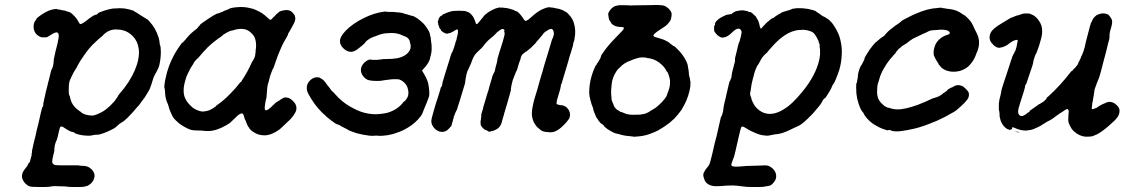

<svg xmlns="http://www.w3.org/2000/svg" viewBox="-20 -506 4516 771"><path d="M440 -472Q462 -474 480 -472Q499 -469 513 -464Q519 -462 519 -461Q519 -460 523.5 -458Q528 -456 529 -455Q530 -454 535 -451Q540 -448 540 -448L541 -447Q541 -447 550 -441.5Q559 -436 560 -435Q561 -435 564 -433Q570 -428 570 -429Q570 -431 581 -419Q605 -393 617 -355Q621 -340 621 -334Q621 -329 622 -327Q624 -324 625 -315Q628 -285 621 -250Q619 -240 616 -233Q613 -228 610 -221Q607 -214 603 -208Q596 -195 594 -187Q590 -172 585 -159Q583 -155 583 -154Q583 -149 562 -116Q553 -103 547 -96Q544 -92 541.5 -88Q539 -84 536 -81Q533 -78 530 -75Q517 -58 491 -32Q477 -19 473 -17Q461 -11 450 0Q447 4 437 10Q410 25 383 33Q376 35 369 35Q359 35 352 37Q340 41 310 37Q297 35 289 32Q279 29 278 27Q278 24 272 24Q263 24 241 9Q227 -1 223 3Q220 6 218 16Q217 20 215 28.5Q213 37 212 42Q210 51 208 56Q206 59 205 62Q204 65 202 70.5Q200 76 199.5 80.5Q199 85 199 88Q197 94 198 94Q200 93 196 110Q193 120 192 127Q188 144 191 149Q194 155 203 157Q207 158 250.5 158Q294 158 295 158Q295 159 311 160Q321 160 323.5 161Q326 162 331 163Q338 165 348 174Q355 181 358 189.5Q361 198 359 206Q356 220 346 230Q339 236 332 240Q330 241 324.5 242Q319 243 316.5 244Q314 245 285 245Q256 245 253 244Q246 242 218 242Q201 241 196.5 241.5Q192 242 186.5 242.5Q181 243 177.5 244Q174 245 142 245Q107 245 99 242.5Q91 240 82 231Q72 221 69 209Q67 200 70 191Q72 182 83 169Q91 160 94 151L97 147V148L98 147Q100 145 102 136Q103 130 103.5 130Q104 130 106 121Q108 115 107 114Q107 114 107 112Q110 104 108 102Q108 101 110 93Q112 84 114 74Q116 64 118 57.5Q120 51 122.5 40Q125 29 126 24Q127 19 128.5 12.5Q130 6 132.5 -2.5Q135 -11 137 -22Q139 -31 144 -53Q149 -74 149.5 -75Q150 -76 150.5 -76Q151 -76 151.5 -77Q152 -78 153 -80Q154 -82 154 -84Q154 -88 153.5 -88.5Q153 -89 154 -91Q159 -115 164 -137Q166 -145 171 -164Q172 -171 176 -184L185 -221L188 -229Q190 -233 190.5 -233.5Q191 -234 191.5 -236.5Q192 -239 193 -242Q194 -244 194.5 -249Q195 -254 195 -254Q195 -254 195 -257Q196 -259 196 -262Q196 -265 195.5 -265Q195 -265 203 -300Q209 -322 211 -331.5Q213 -341 214 -347Q220 -371 209 -376Q203 -378 181 -364Q172 -358 167 -356Q165 -356 156 -356H148L142 -358Q134 -361 128 -367Q120 -374 117 -385Q115 -389 115 -397Q115 -407 116 -410Q117 -413 117 -413.5Q117 -414 118.5 -417Q120 -420 120 -420.5Q120 -421 122 -423Q127 -429 126 -430Q126 -432 138 -441Q165 -461 187 -467Q191 -468 196.5 -469Q202 -470 205 -470Q208 -470 208 -470Q208 -468 214 -468Q218 -468 219 -467.5Q220 -467 230 -465Q239 -463 242 -463Q244 -462 249.5 -460Q255 -458 257 -458Q264 -457 278 -442Q289 -431 296 -417Q299 -411 301.5 -410Q304 -409 306 -410Q311 -411 323 -420Q339 -433 353 -442L361 -446L367 -447Q374 -451 374 -453Q374 -455 401 -464Q413 -468 429 -471Q433 -472 440 -472ZM458 -387Q429 -391 407 -376Q403 -373 400 -370.5Q397 -368 395.5 -366.5Q394 -365 392 -362.5Q390 -360 384 -356Q371 -345 361 -335Q349 -324 345 -319Q344 -317 338 -311Q325 -295 317 -283Q314 -278 312.5 -276Q311 -274 307 -268.5Q303 -263 301.5 -260Q300 -257 297.5 -253Q295 -249 293 -245Q291 -241 287 -233.5Q283 -226 280.5 -223Q278 -220 275.5 -215Q273 -210 268 -200Q259 -182 258 -175Q256 -162 256 -146Q256 -127 258 -124Q260 -122 262 -112Q264 -104 268 -94Q278 -74 301 -59Q306 -56 307 -54Q312 -50 323 -46Q332 -43 347 -42Q356 -41 372 -48Q399 -59 415 -75Q419 -78 421 -80Q443 -102 442 -103Q442 -103 443 -105Q448 -109 447 -110Q447 -110 449 -113Q454 -118 453 -120Q453 -121 458 -127Q480 -152 497 -178Q527 -226 535 -267Q540 -293 537 -310Q533 -341 513 -361Q495 -379 475 -384Q468 -385 466 -386Q464 -387 458 -387Z M931 -477Q959 -480 986 -473Q1001 -470 1016 -462Q1035 -453 1051 -438Q1060 -430 1062 -428Q1067 -425 1072 -430Q1073 -431 1076 -435L1080 -439Q1081 -438 1087 -446L1090 -449Q1090 -449 1093.5 -452Q1097 -455 1097.5 -455Q1098 -455 1099 -457Q1102 -460 1109 -462Q1113 -463 1117 -464Q1119 -464 1123 -465Q1134 -467 1144 -463Q1149 -462 1155 -455Q1162 -448 1163 -445Q1163 -444 1164 -441Q1167 -434 1165 -425Q1163 -415 1149 -391Q1146 -386 1143.5 -381.5Q1141 -377 1138.5 -373Q1136 -369 1136.5 -368Q1137 -367 1136 -366Q1135 -365 1134 -362Q1133 -359 1127.5 -350Q1122 -341 1121 -339Q1115 -329 1104 -303Q1096 -285 1084 -250Q1078 -232 1078 -233L1074 -226Q1072 -220 1071 -218Q1065 -203 1063 -195Q1062 -189 1060 -182Q1058 -175 1057 -172Q1054 -163 1053 -151Q1051 -129 1051 -126Q1051 -123 1050 -114Q1048 -106 1047 -102Q1041 -71 1044 -66Q1045 -63 1049 -63Q1056 -63 1076 -83Q1090 -97 1091 -96Q1092 -96 1097 -100Q1099 -102 1100 -102Q1103 -102 1104 -104Q1104 -105 1109.5 -108Q1115 -111 1117 -112Q1122 -117 1138 -113Q1147 -110 1157 -100Q1168 -89 1170 -77Q1172 -63 1164 -51Q1158 -40 1146 -27Q1120 -2 1107 10Q1087 26 1067 33Q1050 39 1034 37Q1022 36 1015 33Q1006 30 996 23Q992 21 987 16Q982 11 982 11Q983 9 977 3Q976 2 976 1.5Q976 1 974.5 -1.5Q973 -4 971 -9.5Q969 -15 967 -20Q961 -30 960 -39Q957 -48 954 -50Q951 -52 945 -49Q936 -45 923 -31Q907 -15 903 -12Q890 -3 867 8Q849 16 831 19Q823 21 806 20Q800 19 795 19Q789 18 776.5 18Q764 18 761 17.5Q758 17 753 16.5Q748 16 740 13Q719 4 701 -9Q684 -23 676 -34Q673 -38 672 -41Q671 -43 669 -47Q667 -51 667 -51.5Q667 -52 665.5 -55Q664 -58 663 -60.5Q662 -63 660 -68.5Q658 -74 657 -79Q655 -87 651 -95Q648 -102 646 -111Q645 -115 645 -115Q644 -116 642 -146Q641 -153 640 -153Q640 -153 640 -155Q640 -157 640 -161Q640 -165 641 -169Q642 -181 645 -192Q655 -242 681 -289Q689 -303 700 -319Q711 -335 713 -335Q715 -335 718 -340Q721 -343 721.5 -343.5Q722 -344 724 -346Q728 -352 743 -368L761 -384Q760 -383 759 -382Q774 -393 774 -395Q774 -396 777 -399Q783 -404 783 -406Q783 -407 791.5 -413.5Q800 -420 812.5 -428Q825 -436 834 -442Q851 -452 854 -452Q857 -452 862 -454.5Q867 -457 870 -457.5Q873 -458 875 -459Q877 -462 890 -466Q896 -468 899 -470Q906 -475 931 -477ZM960 -389Q956 -390 947.5 -390Q939 -390 936 -389Q929 -389 919 -385Q915 -384 910 -383Q904 -382 894 -377Q889 -374 884.5 -371.5Q880 -369 877 -367Q874 -365 874.5 -364.5Q875 -364 873 -363Q866 -357 859 -353Q853 -349 847 -344Q841 -339 834 -334Q820 -322 813 -315Q810 -311 806 -307Q799 -301 785 -284Q777 -274 773 -271Q768 -267 760 -257Q758 -253 755 -247.5Q752 -242 750 -240Q746 -235 734 -210Q728 -198 726.5 -191.5Q725 -185 723 -179Q720 -169 718 -155Q716 -132 721 -118Q723 -112 729 -101Q740 -85 755 -73Q774 -60 793 -58Q803 -58 817 -62Q828 -66 829 -68Q830 -68 833 -69.5Q836 -71 837.5 -72.5Q839 -74 842 -76Q848 -79 848 -81Q847 -81 853 -85Q877 -101 906 -131Q927 -152 942 -172Q947 -178 947 -177Q947 -176 948 -177Q950 -180 951 -182Q951 -184 954 -187Q974 -217 990 -253Q993 -260 994 -260Q995 -260 997 -265Q999 -270 1000 -270Q1001 -271 1003 -277.5Q1005 -284 1005 -287Q1005 -289 1006 -294L1007 -303L1006 -304Q1007 -305 1008 -314Q1010 -339 1002 -357Q996 -368 984.5 -377.5Q973 -387 960 -389Z M1528 -460Q1529 -460 1530 -459Q1531 -458 1559 -458Q1575 -457 1586 -455.5Q1597 -454 1600.5 -452.5Q1604 -451 1605.5 -450.5Q1607 -450 1612 -449Q1625 -445 1625.5 -445Q1626 -445 1630 -443.5Q1634 -442 1636 -442Q1641 -442 1656 -432Q1669 -423 1682 -410Q1690 -401 1698 -388Q1705 -377 1706 -371Q1706 -368 1707 -365Q1710 -358 1711 -341Q1712 -334 1712 -333.5Q1712 -333 1713 -325Q1715 -296 1708 -278Q1707 -275 1707 -271Q1705 -264 1699 -253Q1692 -241 1680 -229Q1675 -224 1675 -222Q1676 -220 1684 -207Q1692 -194 1696 -182Q1700 -173 1701 -162Q1704 -147 1704 -131Q1704 -121 1702.5 -118Q1701 -115 1698 -105.5Q1695 -96 1691 -87.5Q1687 -79 1684.5 -72Q1682 -65 1679 -58Q1676 -51 1676 -50Q1675 -48 1670 -40Q1649 -12 1617 7Q1601 17 1585 23Q1572 28 1559 32Q1537 38 1518 39Q1502 40 1497 39Q1492 38 1484 39Q1480 40 1465 39Q1439 36 1412 29Q1400 25 1387 20Q1375 15 1376 14Q1376 14 1362 7Q1348 0 1344 -3Q1336 -7 1333.5 -7Q1331 -7 1320 -15Q1311 -21 1299 -31Q1285 -42 1286 -43Q1286 -43 1281 -47Q1275 -52 1263 -65Q1259 -70 1255 -74Q1243 -88 1229.5 -109.5Q1216 -131 1213 -142Q1212 -146 1212 -153Q1212 -162 1215 -169Q1225 -189 1245 -195Q1250 -196 1256.5 -195.5Q1263 -195 1264 -194Q1265 -193 1269.5 -190.5Q1274 -188 1278 -185Q1285 -178 1294 -165Q1296 -162 1298 -160Q1300 -158 1305 -151Q1312 -140 1316 -138Q1318 -136 1322 -132Q1354 -94 1397 -72Q1428 -55 1458 -50Q1482 -46 1502 -48Q1515 -49 1531 -52Q1552 -57 1571 -69Q1589 -81 1600 -96Q1603 -100 1604 -99.5Q1605 -99 1606.5 -100.5Q1608 -102 1610 -106L1612 -108L1615 -113Q1616 -116 1616.5 -116Q1617 -116 1618.5 -121Q1620 -126 1620 -134Q1620 -142 1618 -148Q1616 -159 1609 -168Q1598 -182 1583 -187Q1580 -188 1566 -188Q1552 -188 1548 -187Q1540 -186 1524 -184Q1516 -183 1512.5 -182Q1509 -181 1493 -181Q1467 -181 1455 -186Q1443 -192 1435 -205Q1423 -226 1436 -246Q1442 -255 1451 -261Q1454 -263 1458 -265Q1466 -268 1467 -267Q1467 -266 1474 -266Q1481 -266 1485 -265.5Q1489 -265 1494 -265.5Q1499 -266 1505 -267Q1514 -267 1514 -268Q1514 -269 1532 -269Q1556 -269 1574 -272Q1594 -276 1606 -284Q1616 -290 1623 -300Q1629 -309 1629 -318Q1630 -325 1627 -333Q1625 -336 1626 -338Q1626 -342 1623 -346Q1622 -348 1621 -349Q1621 -351 1614.5 -355.5Q1608 -360 1605 -360Q1604 -360 1596 -364Q1572 -376 1540 -373Q1531 -372 1527 -372Q1513 -371 1489 -361Q1484 -359 1480 -358Q1468 -354 1457.5 -346Q1447 -338 1447 -336Q1447 -334 1434 -323Q1421 -312 1414 -307Q1400 -297 1387 -298Q1373 -299 1361 -310Q1344 -325 1345 -343Q1346 -351 1350 -359Q1356 -370 1369 -383.5Q1382 -397 1400 -409.5Q1418 -422 1436 -431Q1482 -455 1528 -460Z M2184 -477Q2185 -477 2186 -477Q2187 -477 2187 -477Q2187 -476 2193 -476Q2200 -476 2211 -473Q2216 -472 2221.5 -471Q2227 -470 2231.5 -468Q2236 -466 2238 -466Q2241 -465 2247 -461Q2253 -457 2254 -457Q2256 -457 2263 -449Q2271 -441 2277 -431Q2281 -424 2284 -415Q2294 -385 2287 -350Q2286 -342 2284 -338Q2282 -334 2282 -331Q2282 -326 2278 -314Q2276 -307 2273 -297Q2270 -287 2267.5 -280Q2265 -273 2264.5 -269.5Q2264 -266 2262 -260Q2258 -247 2250 -220Q2248 -214 2245.5 -205Q2243 -196 2241 -190Q2237 -176 2235 -170Q2233 -167 2232.5 -165.5Q2232 -164 2232 -160Q2231 -151 2224 -129Q2215 -101 2215 -93Q2215 -91 2215 -89Q2217 -86 2229 -84Q2237 -84 2242.5 -82Q2248 -80 2251 -78Q2259 -72 2262 -67Q2263 -66 2265 -62Q2269 -55 2269 -46Q2269 -33 2262 -25Q2254 -13 2242 -2Q2224 16 2208 22Q2198 26 2187 25Q2167 24 2163 22Q2153 19 2145 11Q2135 4 2128 -8Q2121 -18 2118 -31Q2113 -50 2119 -78Q2122 -95 2127 -112Q2129 -117 2132.5 -129.5Q2136 -142 2140 -155Q2143 -166 2147 -180Q2151 -194 2153 -201Q2156 -210 2158.5 -218.5Q2161 -227 2162 -231.5Q2163 -236 2164 -239Q2165 -242 2167 -249Q2170 -258 2175 -275Q2181 -296 2188 -318Q2192 -333 2194 -338Q2196 -347 2198 -350Q2201 -354 2203 -364Q2204 -368 2204 -368Q2205 -370 2203.5 -377Q2202 -384 2200 -386Q2200 -387 2197.5 -388.5Q2195 -390 2193 -390Q2188 -390 2180 -385Q2167 -378 2161 -370Q2159 -366 2155 -362Q2151 -358 2146.5 -352Q2142 -346 2138 -342Q2134 -338 2134 -338Q2135 -336 2113 -315Q2101 -305 2098 -302.5Q2095 -300 2094.5 -299.5Q2094 -299 2094 -300Q2093 -300 2087 -295Q2084 -292 2082 -291Q2076 -287 2073 -280Q2072 -278 2071.5 -275Q2071 -272 2070 -268Q2064 -254 2059 -235Q2056 -223 2053 -219Q2051 -216 2049 -210Q2049 -207 2047 -205Q2045 -201 2039 -184Q2037 -178 2034 -164Q2033 -158 2032 -152.5Q2031 -147 2032 -146Q2032 -145 2027 -127Q2023 -114 2022 -109.5Q2021 -105 2018.5 -97Q2016 -89 2013 -78.5Q2010 -68 2007.5 -60Q2005 -52 2004 -48Q2003 -44 2002.5 -41.5Q2002 -39 2000 -34Q1997 -21 1994 -12Q1990 -1 1985 4Q1980 11 1966 17Q1958 21 1950 21L1949 23H1947Q1944 22 1941 22L1940 21H1941Q1940 20 1934 17.5Q1928 15 1928 15Q1926 15 1921 10Q1915 5 1911 -3L1910 -7V-12Q1909 -20 1910 -20Q1910 -20 1911 -25.5Q1912 -31 1911.5 -31.5Q1911 -32 1912 -35Q1914 -42 1912 -43Q1912 -44 1913 -48Q1918 -66 1919 -67Q1919 -69 1920.5 -75Q1922 -81 1924.5 -88.5Q1927 -96 1930.5 -108.5Q1934 -121 1936 -127.5Q1938 -134 1941 -142Q1943 -150 1945.5 -159.5Q1948 -169 1950.5 -176.5Q1953 -184 1954.5 -189.5Q1956 -195 1957 -199Q1958 -203 1959 -204.5Q1960 -206 1960 -206L1963 -213Q1964 -215 1965 -216Q1966 -217 1968 -225Q1970 -233 1970 -236Q1970 -237 1973 -246.5Q1976 -256 1976.5 -261.5Q1977 -267 1978 -271Q1981 -281 1985 -295Q1988 -304 1999 -339Q2004 -356 2006 -366Q2007 -371 2006 -374.5Q2005 -378 2004.5 -379.5Q2004 -381 2005 -381.5Q2006 -382 2006 -384Q2005 -388 2000 -389.5Q1995 -391 1985 -383Q1981 -380 1977.5 -377.5Q1974 -375 1971 -371Q1962 -361 1951 -353Q1938 -342 1933 -336Q1930 -333 1926.5 -328.5Q1923 -324 1921 -321Q1916 -314 1898 -298Q1888 -289 1883 -279.5Q1878 -270 1873 -256Q1871 -249 1868 -244Q1866 -241 1857 -220Q1855 -215 1854 -211Q1850 -194 1848 -177Q1848 -172 1845 -163.5Q1842 -155 1841 -150.5Q1840 -146 1836 -134Q1831 -118 1826 -101Q1824 -94 1821.5 -87.5Q1819 -81 1818 -76Q1815 -64 1812 -60Q1811 -59 1809.5 -55.5Q1808 -52 1807 -49Q1803 -41 1799 -24Q1798 -17 1795 -11Q1794 -7 1794 -5Q1793 1 1783 10Q1777 17 1771 20Q1754 28 1737 19Q1723 11 1716 -3Q1712 -10 1712 -20Q1712 -28 1722 -62Q1726 -76 1728 -82.5Q1730 -89 1731.5 -94Q1733 -99 1736.5 -109Q1740 -119 1741.5 -125Q1743 -131 1745.5 -138Q1748 -145 1749 -151Q1750 -154 1750.5 -155.5Q1751 -157 1752 -156L1755 -163Q1757 -169 1756 -169Q1755 -169 1763 -195Q1766 -206 1769 -215Q1772 -224 1773 -228Q1777 -242 1785 -266Q1787 -274 1789 -280Q1791 -286 1792.5 -290Q1794 -294 1794 -294L1798 -300Q1798 -303 1799 -304Q1800 -305 1805.5 -322.5Q1811 -340 1811 -342Q1812 -342 1813 -346.5Q1814 -351 1814.5 -354Q1815 -357 1815.5 -359Q1816 -361 1816.5 -361.5Q1817 -362 1817.5 -367Q1818 -372 1819 -373Q1819 -375 1819 -379Q1819 -383 1819 -384Q1818 -388 1815 -388Q1813 -388 1807 -384Q1800 -379 1791 -375Q1787 -373 1782.5 -372.5Q1778 -372 1778 -371Q1776 -370 1769 -372Q1761 -375 1755 -380Q1751 -383 1751.5 -383.5Q1752 -384 1750 -387Q1745 -393 1744 -395Q1743 -403 1740 -406Q1740 -406 1740 -407.5Q1740 -409 1739.5 -411.5Q1739 -414 1738.5 -416Q1738 -418 1738 -418L1742 -431V-432Q1744 -435 1745.5 -437Q1747 -439 1748 -440.5Q1749 -442 1750 -441Q1750 -441 1753 -443Q1761 -450 1762 -450Q1762 -449 1765.5 -451Q1769 -453 1770 -453Q1771 -453 1772.5 -454Q1774 -455 1775 -455Q1778 -456 1780 -457Q1782 -458 1782 -457.5Q1782 -457 1783 -457.5Q1784 -458 1785.5 -458.5Q1787 -459 1790 -460Q1797 -462 1802 -462Q1805 -463 1810 -462L1818 -463L1846 -462Q1855 -460 1863 -456Q1874 -449 1882 -435Q1886 -427 1890 -415Q1891 -409 1894 -409Q1897 -409 1899 -413Q1901 -415 1902 -415.5Q1903 -416 1903 -416.5Q1903 -417 1904.5 -418.5Q1906 -420 1906 -420.5Q1906 -421 1907.5 -422.5Q1909 -424 1909 -424Q1909 -424 1911.5 -427Q1914 -430 1914 -430.5Q1914 -431 1917 -434Q1922 -439 1921 -439Q1920 -439 1927 -446Q1943 -460 1959 -467Q1970 -473 1981 -475Q1985 -477 1985.5 -476Q1986 -475 1991.5 -475.5Q1997 -476 1997.5 -475.5Q1998 -475 2006 -474.5Q2014 -474 2018 -473Q2022 -472 2026 -471Q2030 -470 2034.5 -468.5Q2039 -467 2039 -467Q2041 -467 2048 -463Q2052 -461 2053 -461Q2057 -461 2065.5 -452Q2074 -443 2079 -435Q2086 -424 2088 -423Q2092 -421 2096 -424Q2100 -425 2112 -436Q2136 -458 2154 -467Q2170 -475 2184 -477Z M2634 -485Q2648 -485 2658 -477Q2666 -472 2672 -463Q2676 -457 2677 -452Q2678 -446 2675 -433Q2674 -424 2664 -413Q2657 -403 2635 -390Q2615 -377 2610 -372Q2604 -367 2604 -363Q2604 -359 2615 -356Q2633 -351 2647 -346Q2659 -340 2666 -336Q2668 -334 2670 -332Q2673 -329 2682 -323Q2684 -321 2685 -321Q2689 -321 2700 -309Q2721 -289 2735 -262Q2742 -247 2742 -242Q2742 -239 2743 -235Q2745 -227 2746 -215Q2746 -209 2747 -203Q2750 -194 2751 -187Q2751 -181 2752 -181Q2753 -181 2752.5 -172.5Q2752 -164 2752 -158Q2746 -120 2729 -87Q2721 -72 2716 -64Q2705 -48 2687 -29Q2678 -21 2675 -18.5Q2672 -16 2669 -13Q2650 2 2624 17Q2611 24 2589 32Q2567 40 2541 42Q2526 44 2520 42Q2516 41 2506.5 40.5Q2497 40 2486.5 38Q2476 36 2468.5 33.5Q2461 31 2458 31Q2454 31 2443 26Q2431 20 2419 12Q2416 10 2412.5 7Q2409 4 2407 2Q2405 0 2405.5 0Q2406 0 2404 -2.5Q2402 -5 2399.5 -6.5Q2397 -8 2396 -9Q2393 -9 2384 -21Q2381 -26 2378 -30Q2375 -34 2373.5 -37Q2372 -40 2372 -40Q2373 -40 2369 -48Q2367 -53 2366.5 -54Q2366 -55 2365 -58.5Q2364 -62 2363.5 -62.5Q2363 -63 2362.5 -65.5Q2362 -68 2362 -69.5Q2362 -71 2361.5 -71.5Q2361 -72 2361 -73Q2361 -74 2358.5 -80Q2356 -86 2356 -86Q2356 -86 2355 -89Q2354 -92 2353 -97Q2352 -102 2351 -103.5Q2350 -105 2350 -108Q2349 -116 2348 -115L2346 -133Q2346 -149 2348 -165Q2353 -202 2370 -239L2374 -245V-244L2375 -246Q2376 -247 2379 -253L2382 -257L2389 -269Q2389 -270 2391 -273Q2394 -279 2393 -280Q2392 -282 2412 -309Q2432 -335 2463 -366Q2479 -382 2481 -385Q2489 -394 2482 -397Q2480 -397 2468 -398Q2453 -399 2442 -406Q2435 -411 2434 -414Q2434 -415 2433 -416Q2429 -421 2427 -425Q2424 -433 2423 -443Q2423 -448 2422.5 -448.5Q2422 -449 2422.5 -451.5Q2423 -454 2425 -458Q2427 -462 2429 -464Q2435 -473 2443 -478Q2451 -483 2465 -485Q2468 -485 2488.5 -485Q2509 -485 2512 -484Q2514 -484 2517.5 -484Q2521 -484 2521.5 -484.5Q2522 -485 2559 -485Q2596 -485 2596 -485.5Q2596 -486 2612 -486Q2628 -486 2634 -485ZM2570 -275Q2561 -276 2550 -275Q2540 -273 2525 -268Q2509 -262 2498 -257Q2485 -250 2477 -243Q2475 -240 2470 -236Q2461 -229 2456 -221Q2438 -194 2436 -166Q2436 -159 2435 -153.5Q2434 -148 2434 -138Q2434 -119 2436 -112V-110Q2435 -111 2435 -110L2436 -105Q2438 -98 2442 -90Q2443 -86 2444 -85Q2445 -78 2454 -69Q2458 -64 2464 -62Q2465 -61 2467 -60Q2473 -55 2476 -56Q2477 -56 2479 -55Q2490 -50 2497 -48Q2507 -45 2523 -45Q2534 -45 2537 -45.5Q2540 -46 2543.5 -45.5Q2547 -45 2550 -45.5Q2553 -46 2555 -46.5Q2557 -47 2559.5 -47.5Q2562 -48 2564 -48Q2566 -48 2566.5 -48.5Q2567 -49 2568 -49Q2572 -49 2585 -56Q2589 -59 2592.5 -61Q2596 -63 2599.5 -65Q2603 -67 2604 -68Q2614 -72 2638 -96Q2651 -110 2656 -119Q2659 -127 2663 -138Q2668 -151 2670 -163Q2670 -167 2670.5 -176Q2671 -185 2669 -191Q2667 -201 2663.5 -209.5Q2660 -218 2659 -218Q2658 -217 2657 -220Q2648 -239 2628 -254Q2610 -268 2587 -272Q2582 -272 2580.5 -272.5Q2579 -273 2578 -273L2577 -274Q2578 -274 2570 -275Z M3179 -473Q3184 -473 3194 -473Q3204 -473 3210 -472Q3225 -471 3238 -467Q3242 -466 3246 -465Q3256 -462 3257 -460Q3257 -459 3262 -456.5Q3267 -454 3267.5 -453Q3268 -452 3271.5 -450Q3275 -448 3278.5 -445Q3282 -442 3286.5 -440Q3291 -438 3293 -437L3295 -436Q3295 -436 3297 -434Q3303 -430 3304 -430Q3305 -430 3311.5 -424Q3318 -418 3321 -414Q3331 -401 3339 -386Q3350 -366 3354 -348Q3355 -342 3356 -339Q3358 -332 3360 -313Q3361 -302 3360 -285Q3359 -257 3351 -228Q3346 -212 3340 -197Q3337 -190 3336 -187Q3331 -175 3327 -169Q3323 -165 3321 -159Q3320 -154 3311 -139Q3295 -112 3292 -111Q3291 -111 3290 -111Q3286 -107 3278 -92Q3276 -88 3267 -77Q3258 -66 3245 -51Q3207 -11 3188 -1Q3186 0 3185.5 0Q3185 0 3180 2.5Q3175 5 3168 8Q3159 12 3151 16Q3142 21 3125 27Q3112 31 3105 32Q3095 33 3089 34Q3086 35 3079 36Q3072 37 3069 38Q3060 40 3042 37Q3027 34 3018 30Q2993 20 2978 10Q2967 3 2962 2Q2958 2 2956 6Q2954 11 2947 41Q2944 54 2942 63Q2940 70 2937.5 82Q2935 94 2933.5 100Q2932 106 2929.5 116.5Q2927 127 2925 130Q2923 134 2920 144Q2916 153 2917 157Q2918 161 2923 162Q2931 164 2945 163Q2954 162 2964.5 161.5Q2975 161 2977 160.5Q2979 160 3009.5 159.5Q3040 159 3041 158.5Q3042 158 3050 158Q3058 158 3062 159Q3072 161 3084 172Q3090 178 3093.5 185.5Q3097 193 3097 202Q3097 218 3081 233Q3074 240 3064 241Q3058 242 3054.5 242.5Q3051 243 3047 244Q3043 245 3015 245Q2981 245 2974 244Q2971 243 2966 243Q2951 241 2942 240Q2922 238 2909 239Q2903 239 2895 239.5Q2887 240 2878 241Q2853 243 2839 240Q2831 238 2824 234Q2812 226 2809 216Q2804 203 2804 197Q2804 189 2811 179Q2812 176 2817 170Q2824 162 2827 157Q2832 147 2834 136Q2836 129 2838 121Q2840 112 2842.5 102Q2845 92 2846.5 84.5Q2848 77 2850 69Q2852 61 2854 54Q2856 47 2857.5 40.5Q2859 34 2863 16.5Q2867 -1 2869 -10Q2874 -30 2875 -36L2876 -37L2880 -45Q2881 -50 2881 -49L2883 -57Q2884 -60 2884.5 -64Q2885 -68 2885 -71Q2885 -74 2888 -88Q2890 -96 2893 -108.5Q2896 -121 2899 -135Q2905 -159 2908 -173Q2909 -178 2910 -179Q2912 -181 2914 -187Q2914 -190 2915 -191Q2918 -193 2918 -204Q2919 -208 2920 -216Q2928 -247 2931 -258Q2932 -263 2931.5 -266.5Q2931 -270 2931.5 -272Q2932 -274 2933.5 -280Q2935 -286 2938 -298Q2946 -333 2947 -334Q2949 -336 2951 -344Q2952 -348 2952 -349Q2953 -349 2957 -369Q2958 -372 2958 -376.5Q2958 -381 2956 -384Q2952 -391 2945 -391Q2935 -391 2919 -375Q2902 -358 2888 -356Q2883 -355 2882.5 -355Q2882 -355 2880 -355Q2867 -357 2856 -370Q2847 -380 2848 -384Q2848 -386 2847.5 -389Q2847 -392 2847.5 -397Q2848 -402 2848 -402Q2852 -404 2851 -412Q2851 -413 2852 -413Q2852 -414 2853.5 -417Q2855 -420 2856 -420V-421Q2856 -420 2860.5 -424.5Q2865 -429 2865 -429Q2865 -429 2868 -431Q2871 -433 2871.5 -433Q2872 -433 2872 -434Q2874 -435 2883.5 -440Q2893 -445 2894 -445Q2894 -445 2896.5 -446Q2899 -447 2901 -447Q2904 -447 2904.5 -447.5Q2905 -448 2907.5 -448Q2910 -448 2911 -449Q2912 -450 2912.5 -449.5Q2913 -449 2915 -449Q2917 -449 2917.5 -449.5Q2918 -450 2919 -450.5Q2920 -451 2920 -452Q2920 -453 2921.5 -453.5Q2923 -454 2923 -454.5Q2923 -455 2924 -455Q2925 -455 2926 -456Q2927 -457 2927.5 -457Q2928 -457 2928 -457.5Q2928 -458 2929 -458Q2932 -458 2932 -460Q2932 -460 2933 -460Q2934 -460 2935 -461Q2936 -461 2947 -463Q2959 -466 2973 -463Q2981 -462 2986 -459Q2989 -458 2991 -457L2992 -458Q2991 -459 2992 -458L2995 -457Q3003 -452 3007 -447L3015 -440L3019 -432Q3027 -423 3031 -400Q3033 -393 3034 -392Q3035 -391 3037 -392Q3039 -393 3039 -393.5Q3039 -394 3040.5 -395.5Q3042 -397 3043 -399Q3049 -405 3054 -410Q3056 -412 3056 -412.5Q3056 -413 3061 -417L3066 -421Q3078 -432 3082 -433Q3086 -433 3092 -439Q3097 -443 3107 -449Q3114 -452 3115 -453Q3120 -458 3148 -465Q3158 -468 3159 -469Q3159 -470 3164 -471Q3173 -472 3179 -473ZM3211 -386Q3204 -387 3201 -386Q3199 -386 3189 -385.5Q3179 -385 3173 -383Q3160 -380 3146 -373Q3135 -367 3128 -362Q3124 -359 3121 -357Q3102 -343 3079 -317Q3068 -304 3064 -300Q3062 -296 3058 -293Q3043 -280 3037 -269Q3031 -257 3026 -249Q3024 -247 3021 -242Q3013 -226 3010 -215Q3009 -211 3008 -208Q3007 -205 3007 -203Q3006 -198 3003 -189Q2997 -167 2995 -147Q2993 -135 2993 -135Q2992 -135 2992 -132Q2992 -129 2992.5 -125.5Q2993 -122 2994 -120Q2997 -114 2997 -111Q2997 -108 3003 -95Q3015 -69 3040 -56Q3058 -47 3079 -49Q3100 -51 3124 -65Q3131 -69 3142 -77Q3161 -91 3186 -119Q3247 -187 3266 -251Q3272 -271 3273 -287Q3274 -307 3271 -321V-322L3272 -324Q3271 -330 3267 -338L3268 -339L3259 -357Q3249 -374 3241 -378Q3239 -379 3233 -381Q3223 -385 3211 -386Z M3746 -474Q3749 -475 3752.5 -475Q3756 -475 3759 -475Q3762 -475 3762 -475Q3762 -473 3771 -473Q3778 -472 3782 -471Q3805 -469 3821 -463Q3837 -456 3841 -452Q3843 -451 3847 -448Q3854 -444 3857 -442Q3857 -441 3862 -437Q3882 -420 3892 -393Q3895 -386 3896 -385Q3897 -384 3900 -377Q3918 -345 3908 -310Q3905 -299 3901 -292Q3900 -288 3897 -281Q3889 -261 3873 -244Q3862 -232 3845 -225Q3834 -220 3823 -219Q3819 -218 3809 -218Q3799 -218 3796 -219Q3775 -222 3761 -234Q3758 -237 3758 -237.5Q3758 -238 3754 -242Q3750 -246 3750 -246.5Q3750 -247 3748 -251Q3737 -268 3735 -273Q3732 -281 3731 -281Q3731 -281 3730 -284Q3727 -300 3733 -318Q3738 -335 3751 -347Q3765 -361 3787 -367Q3795 -370 3794 -375Q3791 -384 3773 -386Q3760 -388 3747 -386Q3741 -386 3734 -385Q3717 -385 3708 -380Q3704 -378 3698 -375Q3685 -370 3674 -364Q3672 -363 3666.5 -360.5Q3661 -358 3656 -355.5Q3651 -353 3651 -353Q3649 -353 3642 -348Q3635 -344 3633 -342Q3622 -332 3609 -325Q3605 -323 3602.5 -321Q3600 -319 3596 -315Q3588 -310 3585 -305Q3583 -303 3581 -300.5Q3579 -298 3578 -296Q3577 -293 3567 -283Q3550 -264 3540 -249Q3538 -246 3536 -242Q3530 -233 3522 -218Q3513 -199 3509 -182Q3508 -176 3506 -173Q3502 -162 3502 -136Q3502 -125 3505 -115Q3509 -102 3520 -91Q3532 -79 3536 -78Q3537 -78 3540 -76Q3548 -72 3549 -73H3550Q3558 -70 3569 -68Q3581 -66 3595 -67Q3638 -72 3695 -97Q3713 -105 3721 -109Q3729 -113 3730 -112Q3731 -112 3738 -115Q3741 -116 3742 -116Q3744 -116 3753 -121Q3754 -121 3755.5 -122.5Q3757 -124 3760 -125L3766 -130Q3765 -130 3773 -135Q3776 -137 3779 -139Q3782 -141 3783.5 -142.5Q3785 -144 3785 -144Q3785 -144 3783 -144L3781 -143Q3781 -143 3797 -153L3801 -155Q3800 -153 3803 -155Q3804 -156 3808 -158Q3818 -164 3821 -163Q3822 -163 3825 -164Q3833 -165 3843 -161Q3848 -159 3857.5 -150Q3867 -141 3870 -134Q3871 -130 3871 -124Q3870 -116 3867.5 -111Q3865 -106 3852 -92Q3846 -86 3838.5 -79Q3831 -72 3827 -69Q3822 -63 3808 -55Q3804 -53 3802 -52Q3797 -49 3781 -40Q3775 -37 3771.5 -35Q3768 -33 3762 -30.5Q3756 -28 3751.5 -25.5Q3747 -23 3741 -20.5Q3735 -18 3727 -15Q3687 2 3654 10Q3621 18 3594 21Q3568 23 3558 18Q3550 14 3547 17Q3544 19 3521 10Q3509 5 3499 -1Q3485 -8 3473 -19Q3465 -26 3456.5 -37Q3448 -48 3448 -51Q3448 -52 3446 -54Q3437 -62 3427 -92Q3421 -111 3419 -130Q3418 -142 3418 -156.5Q3418 -171 3420 -173Q3421 -174 3421.5 -178.5Q3422 -183 3423.5 -189.5Q3425 -196 3425 -201Q3425 -206 3427 -215Q3432 -233 3436 -240Q3436 -241 3438 -243Q3440 -245 3442 -249.5Q3444 -254 3448 -261Q3453 -272 3452 -272Q3451 -273 3459 -286Q3471 -307 3487 -326L3497 -337Q3497 -336 3503 -341Q3505 -344 3506 -344Q3509 -345 3511 -348Q3511 -349 3511.5 -349Q3512 -349 3514 -350.5Q3516 -352 3517 -353Q3518 -354 3521 -356Q3524 -358 3526 -359Q3531 -362 3533 -365Q3533 -366 3539 -372Q3545 -378 3544.5 -378Q3544 -378 3549 -382L3552 -385L3574 -402Q3588 -411 3588 -411.5Q3588 -412 3591 -414Q3599 -419 3599 -421Q3599 -422 3622 -434Q3645 -446 3660 -452Q3681 -461 3702 -467Q3725 -473 3746 -474Z M4063 27 4062 26Q4064 26 4067 27L4068 28Q4066 28 4063 27ZM4056 21 4054 20 4075 25Q4069 26 4056 21ZM4069 20H4070Q4069 21 4069 20ZM4066 20H4067Q4067 20 4066 20ZM4064 19H4065Q4064 20 4064 19ZM4110 -452Q4110 -453 4120 -449Q4138 -443 4151 -424Q4158 -415 4162 -403Q4165 -393 4165 -379Q4165 -367 4161 -352Q4153 -320 4143 -296Q4141 -292 4141 -291Q4141 -290 4140 -290Q4139 -290 4135 -278Q4129 -261 4129 -256Q4128 -249 4125 -240Q4116 -214 4105 -181Q4101 -168 4100 -168Q4099 -168 4097 -162.5Q4095 -157 4096 -156Q4096 -154 4091 -138Q4079 -102 4076 -91Q4075 -86 4073.5 -82Q4072 -78 4072 -77Q4072 -77 4072 -77Q4071 -77 4070 -70Q4069 -67 4069 -63Q4067 -56 4070 -49Q4073 -43 4077 -41Q4079 -40 4083 -40Q4091 -41 4092 -43Q4092 -43 4096 -45Q4102 -48 4102 -49Q4102 -50 4107 -53Q4116 -59 4116 -60Q4116 -60 4115 -60V-61Q4129 -71 4142 -80Q4152 -87 4152 -88H4153L4152 -87Q4154 -87 4162 -93Q4166 -96 4167 -96Q4167 -95 4171.5 -99Q4176 -103 4176 -103Q4176 -104 4179 -106Q4184 -111 4183 -112Q4182 -113 4183 -113.5Q4184 -114 4191 -120Q4238 -163 4278 -215Q4282 -220 4282 -220Q4283 -220 4284 -220.5Q4285 -221 4286.5 -222.5Q4288 -224 4289 -226Q4290 -227 4290.5 -227.5Q4291 -228 4293.5 -230.5Q4296 -233 4296.5 -233Q4297 -233 4297 -233.5Q4297 -234 4299 -236Q4305 -243 4307 -246Q4312 -256 4312 -258Q4312 -258 4313 -259Q4316 -264 4316 -266Q4316 -267 4319 -271L4322 -280Q4322 -280 4325 -285Q4330 -296 4336 -317Q4338 -326 4340 -336Q4345 -353 4352 -382Q4354 -390 4356 -397.5Q4358 -405 4359.5 -409.5Q4361 -414 4361 -414L4364 -419Q4365 -420 4365 -422Q4366 -425 4366.5 -425Q4367 -425 4368.5 -428.5Q4370 -432 4370 -432Q4370 -432 4370.5 -432.5Q4371 -433 4372 -434L4374 -436Q4374 -436 4374.5 -436.5Q4375 -437 4375 -438L4376 -439Q4377 -439 4377.5 -440Q4378 -441 4382 -444Q4390 -449 4396 -450Q4398 -450 4400 -451Q4407 -453 4413 -452Q4417 -452 4417.5 -451.5Q4418 -451 4419.5 -451Q4421 -451 4425 -449.5Q4429 -448 4429 -448Q4429 -448 4432 -445.5Q4435 -443 4438 -438Q4446 -428 4446 -419Q4446 -414 4445.5 -411Q4445 -408 4444 -403.5Q4443 -399 4441 -392Q4438 -383 4436 -373Q4435 -356 4435 -353Q4435 -349 4432 -340Q4430 -334 4429.5 -331Q4429 -328 4428 -324.5Q4427 -321 4425 -312Q4423 -303 4420.5 -294Q4418 -285 4417 -280.5Q4416 -276 4414.5 -271.5Q4413 -267 4410 -254.5Q4407 -242 4406.5 -240.5Q4406 -239 4400 -216Q4393 -190 4391 -188Q4390 -187 4386 -176Q4382 -164 4378 -154Q4375 -148 4374 -137Q4373 -129 4372 -122.5Q4371 -116 4370 -112Q4369 -104 4368 -99Q4366 -94 4366 -88.5Q4366 -83 4365 -79Q4363 -71 4364.5 -69Q4366 -67 4371 -68Q4374 -69 4376 -70.5Q4378 -72 4379 -72Q4380 -70 4386 -75Q4388 -77 4388.5 -77Q4389 -77 4391.5 -78.5Q4394 -80 4395 -81Q4401 -84 4402 -85Q4403 -85 4405 -86Q4407 -87 4408 -88L4410 -89Q4410 -88 4418 -92Q4427 -97 4435 -97Q4451 -97 4464 -84Q4473 -76 4475 -67Q4477 -55 4472 -44Q4471 -39 4463 -30Q4457 -22 4447 -14Q4440 -8 4434 -2Q4404 24 4386 33Q4375 38 4367 41Q4357 43 4343 43Q4330 43 4314 36Q4303 31 4291 20Q4282 11 4276 -2Q4273 -8 4271 -14Q4269 -21 4270 -33Q4270 -41 4270.5 -45.5Q4271 -50 4271.5 -55Q4272 -60 4271 -62.5Q4270 -65 4269 -66.5Q4268 -68 4266 -68Q4261 -68 4246 -57Q4240 -53 4236.5 -51Q4233 -49 4225 -43Q4204 -26 4190 -20Q4185 -18 4178 -13Q4152 4 4140 8Q4136 10 4131 12Q4124 15 4117 16Q4112 17 4109 17Q4103 19 4093 18Q4075 17 4053 7Q4047 4 4045 5Q4045 6 4044 9V11L4041 14Q4041 15 4040 14L4037 15H4036Q4035 15 4035 15.5Q4035 16 4034 16Q4031 13 4027 13Q4027 13 4023 11Q4009 2 4001 -15Q3997 -23 3995 -35Q3994 -36 3994 -37.5Q3994 -39 3994 -46Q3994 -53 3993 -57.5Q3992 -62 3991 -65Q3991 -68 3991 -77.5Q3991 -87 3991 -90Q3992 -99 3993 -104Q3994 -108 3994 -109Q3994 -110 3996 -116.5Q3998 -123 3998.5 -127Q3999 -131 4000 -135Q4001 -139 4001 -141Q4001 -144 4009 -169Q4016 -189 4017 -193Q4019 -198 4025 -217Q4030 -233 4039 -260Q4047 -285 4048 -285L4052 -292Q4053 -294 4053 -294Q4053 -294 4054 -296.5Q4055 -299 4058 -304Q4060 -309 4062 -318Q4062 -319 4063 -322.5Q4064 -326 4064 -328.5Q4064 -331 4065 -334Q4066 -337 4066.5 -340.5Q4067 -344 4066 -345Q4064 -347 4058 -345Q4049 -343 4042 -338Q4038 -335 4033.5 -332Q4029 -329 4027 -327Q4019 -321 4007 -317Q4000 -315 3998 -315Q3990 -312 3979 -318Q3970 -323 3960 -336Q3949 -352 3957 -372Q3963 -386 3982 -399Q3987 -403 4002 -412Q4017 -421 4030 -429Q4043 -437 4043 -436Q4043 -435 4049 -438Q4053 -440 4054 -440Q4055 -440 4057.5 -441.5Q4060 -443 4061 -443Q4062 -443 4063 -443.5Q4064 -444 4066 -444Q4075 -446 4078 -448Q4078 -448 4080.5 -448.5Q4083 -449 4084 -450Q4089 -452 4102 -452Q4109 -452 4110 -452Z"/></svg>

Font: TT2020 Style E
Style: Italic
Weight: 400
Italic angle: -15°
Version: Version 0.2.000